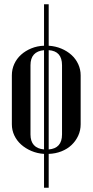

<svg xmlns="http://www.w3.org/2000/svg" viewBox="-20 -719 437 907"><path d="M210 -699V-503Q242 -501 269.5 -489.5Q297 -478 317.5 -459.5Q338 -441 349.5 -416Q361 -391 361 -363V-132Q361 -103 349.5 -78Q338 -53 318 -34Q298 -15 270 -4Q242 7 210 8V168H188V8Q156 6 128 -6Q100 -18 79.5 -36.5Q59 -55 47.5 -79.5Q36 -104 36 -132V-363Q36 -392 47.5 -417Q59 -442 79.5 -460.5Q100 -479 128 -490.5Q156 -502 188 -503V-699ZM210 -13Q273 -18 273 -84V-411Q273 -478 210 -482ZM188 -482Q124 -476 124 -411V-84Q124 -19 188 -13Z"/></svg>

Font: Moniqa SemBd Heading
Style: Regular
Weight: 600
Designer: Rajesh Rajput
Foundry: Rajesh Rajput
Version: Version 1.000